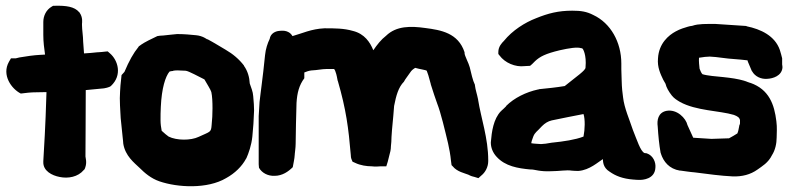

<svg xmlns="http://www.w3.org/2000/svg" viewBox="-20 -604 2735 665"><path d="M11 -390C-15 -344 20 -296 52 -280L78 -283C96 -285 118 -284 141 -285C137 -152 133 -102 130 -46V-43C129 -12 160 4 187 9C216 15 250 9 270 -15L273 -18L275 -23C282 -42 276 -58 276 -62C276 -124 277 -177 277 -288V-292C298 -294 320 -296 340 -298C341 -298 358 -301 364 -306C405 -344 388 -396 361 -419L353 -426L342 -425C342 -425 326 -423 320 -423H318C301 -421 287 -420 271 -419C270 -432 269 -446 268 -460C268 -478 264 -501 264 -517V-522C264 -524 268 -544 255 -561V-562H254C238 -581 209 -585 170 -584H164L159 -581C140 -570 130 -549 130 -528V-483C130 -458 133 -437 136 -415C132 -415 125 -414 119 -414C98 -413 70 -409 47 -405L35 -402H18Z M395 -264C395 -247 396 -231 397 -213L398 -195L405 -127C406 -121 406 -116 407 -106C414 -64 444 -41 464 -22C481 -5 503 14 532 24C596 46 699 51 763 13C794 -4 818 -28 832 -54V-55H833C841 -73 851 -101 854 -131C857 -160 859 -189 860 -221C860 -235 859 -250 857 -271C856 -287 850 -300 845 -315C844 -336 838 -358 825 -376V-377C808 -399 787 -417 761 -432C747 -440 720 -457 699 -468H697C697 -468 682 -480 659 -482C641 -484 616 -486 596 -486H593C577 -484 568 -484 545 -481C538 -481 530 -480 525 -479C504 -468 484 -461 463 -445L461 -444L460 -442C442 -420 427 -393 411 -355L401 -344C398 -321 396 -298 395 -264ZM536 -187C536 -203 536 -218 537 -234C540 -299 553 -339 567 -356C570 -357 574 -358 577 -358H579L580 -359C589 -361 601 -360 623 -359C634 -358 669 -338 688 -329C697 -313 710 -293 712 -285C715 -271 716 -251 716 -229C716 -209 715 -190 713 -171C711 -145 709 -149 668 -130C641 -117 592 -117 564 -131C559 -134 549 -143 540 -151C538 -161 536 -175 536 -187Z M876 -35C876 -34 877 -24 877 -23C887 -5 908 6 931 5C958 5 979 -10 994 -25C996 -39 1000 -51 1001 -70V-71C1001 -73 1004 -93 1004 -106C1005 -169 1005 -179 1007 -247C1009 -282 1016 -309 1034 -333V-353C1041 -356 1050 -359 1058 -360C1080 -361 1095 -365 1111 -365H1137C1137 -365 1143 -362 1149 -327V-326L1150 -324C1179 -224 1187 -161 1195 -67C1195 -56 1198 -51 1201 -44L1210 -40C1228 -31 1251 -28 1267 -28C1281 -26 1294 -28 1299 -28H1318L1323 -44C1325 -51 1327 -59 1329 -68C1331 -74 1334 -86 1334 -98C1335 -107 1336 -118 1336 -130C1338 -165 1341 -182 1345 -237C1352 -273 1360 -302 1379 -321C1384 -331 1390 -337 1400 -352C1406 -361 1409 -363 1418 -369C1435 -364 1454 -362 1458 -359C1460 -355 1466 -337 1472 -313V-312C1480 -286 1488 -263 1494 -246C1507 -213 1521 -153 1532 -107C1536 -89 1540 -68 1542 -47L1544 -32L1548 -28C1563 -9 1590 -4 1602 1C1611 6 1619 8 1624 9L1637 13L1647 4C1661 -7 1671 -26 1671 -46V-49C1671 -125 1646 -195 1636 -258V-259C1632 -279 1627 -292 1625 -308V-310C1617 -326 1612 -351 1607 -371C1604 -384 1589 -411 1589 -420V-423C1567 -490 1507 -500 1453 -507C1403 -514 1353 -515 1317 -480C1300 -467 1286 -449 1273 -430C1262 -457 1243 -487 1202 -497C1171 -506 1139 -506 1104 -506C1058 -504 1026 -488 993 -479C979 -503 952 -497 947 -497C935 -496 917 -489 914 -469C907 -455 900 -434 898 -413L892 -357L886 -308C884 -289 881 -272 879 -251L876 -202Z M1680 -110C1680 -94 1686 -76 1700 -61C1730 -28 1774 -21 1817 -17H1820C1833 -17 1849 -9 1890 -11C1916 -11 1943 -16 1960 -13C1969 -12 1976 -12 1982 -12H1984C2022 -15 2052 -43 2068 -53C2069 -46 2067 -24 2092 -9C2112 5 2136 15 2174 18H2176C2177 18 2181 19 2191 19C2207 20 2248 16 2250 -23C2252 -41 2243 -65 2220 -73L2212 -74C2198 -81 2187 -117 2172 -154C2161 -188 2142 -230 2138 -267L2135 -292C2133 -310 2133 -343 2132 -364V-384C2132 -458 2095 -524 2035 -552C2012 -564 1992 -567 1962 -567C1914 -567 1879 -558 1837 -541C1798 -526 1755 -499 1725 -462C1719 -456 1706 -443 1706 -424V-417L1710 -412C1729 -386 1765 -371 1797 -375L1816 -376L1823 -382L1833 -392C1850 -408 1869 -418 1919 -430C1950 -437 1980 -442 1993 -437H1995L1997 -436C1999 -436 2012 -414 2008 -371V-370C2008 -360 1978 -340 1936 -306C1906 -301 1876 -298 1846 -295L1845 -294H1843C1802 -285 1761 -265 1733 -237V-236C1727 -230 1722 -225 1716 -220V-219H1715C1689 -192 1683 -148 1680 -111ZM1820 -108C1820 -111 1822 -118 1827 -131C1833 -146 1839 -147 1857 -167C1867 -177 1878 -184 1891 -187C1928 -195 1966 -202 2001 -209C2007 -191 2006 -156 2001 -131C1973 -120 1932 -114 1893 -110H1892C1876 -107 1862 -105 1854 -105C1843 -106 1830 -106 1820 -108Z M2258 -166C2260 -134 2263 -103 2268 -75L2269 -73V-72C2278 -44 2298 -19 2335 -13H2338C2346 -12 2371 -8 2386 -7C2433 -1 2476 5 2518 7C2550 8 2579 1 2604 -17C2619 -28 2641 -40 2654 -67C2665 -84 2670 -107 2670 -128C2670 -142 2672 -162 2669 -184C2662 -242 2644 -294 2579 -317H2578C2571 -319 2565 -322 2562 -323H2560L2559 -324C2535 -331 2513 -334 2485 -337C2463 -339 2428 -342 2413 -347C2409 -351 2406 -358 2403 -366C2402 -375 2400 -392 2401 -404C2408 -405 2414 -406 2422 -407C2428 -407 2435 -408 2438 -408C2466 -407 2492 -401 2528 -399C2539 -398 2555 -397 2569 -395C2569 -395 2570 -393 2570 -392V-391L2584 -358L2585 -357C2595 -339 2616 -329 2638 -331C2657 -332 2687 -341 2690 -369V-371C2690 -373 2690 -375 2689 -381V-402C2687 -411 2684 -421 2681 -431C2664 -480 2615 -503 2566 -513L2565 -514L2459 -521H2450C2429 -521 2399 -522 2379 -515C2378 -514 2369 -514 2365 -512H2364C2351 -508 2336 -504 2320 -495C2296 -482 2262 -454 2259 -402C2256 -371 2268 -347 2277 -328L2285 -314C2288 -301 2296 -287 2307 -273C2315 -263 2325 -257 2335 -251C2391 -220 2472 -221 2522 -206C2535 -201 2541 -197 2543 -188V-177C2543 -177 2543 -175 2542 -173V-172L2541 -171C2537 -154 2539 -155 2534 -142C2525 -136 2516 -131 2505 -125L2444 -123L2381 -127L2361 -171C2356 -194 2325 -227 2288 -220C2259 -214 2255 -187 2258 -166Z"/></svg>

Font: Vapor
Style: Blk
Weight: 900
Foundry: Cannot Into Space Fonts
Version: Version 0.179